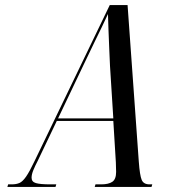

<svg xmlns="http://www.w3.org/2000/svg" viewBox="-20 -734 739 754"><path d="M9 0 12 -10H26Q44 -10 56.5 -15.5Q69 -21 82.5 -40.5Q96 -60 115 -100L411 -714H481L525 -100Q529 -45 536.5 -27.5Q544 -10 567 -10H578L575 0H352L355 -10H378Q406 -10 421 -20Q436 -30 436 -59Q436 -67 435.5 -76.5Q435 -86 435 -96L425 -259H203L128 -102Q118 -83 111 -66Q104 -49 104 -36Q104 -20 121 -15Q138 -10 177 -10H201L198 0ZM310 -483 208 -269H425L412 -475Q411 -505 409 -543Q407 -581 406 -618Q405 -655 404 -679Q393 -655 380.5 -629Q368 -603 351 -568.5Q334 -534 310 -483Z"/></svg>

Font: Noto Serif Display ExtraCondensed
Style: Italic
Weight: 400
Width: 2
Italic angle: -12°
Designer: Monotype Design Team
Foundry: Monotype Imaging Inc.
Version: Version 2.009